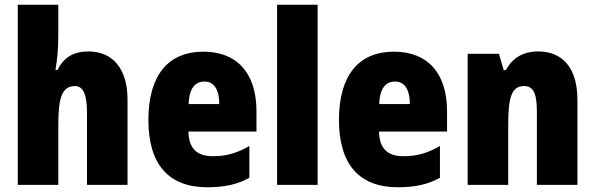

<svg xmlns="http://www.w3.org/2000/svg" viewBox="-20 -780 2509 810"><path d="M226 -630V-760H55V0H226V-250C226 -363 239 -417 297 -417C331 -417 347 -380 347 -306V0H518V-360C518 -493 453 -563 353 -563C292 -563 249 -539 223 -485H214C221 -525 226 -574 226 -630Z M838 -562C690 -562 606 -463 606 -274C606 -86 692 10 854 10C927 10 982 -2 1032 -30V-164C978 -133 934 -121 877 -121C809 -121 776 -156 775 -225H1062V-310C1062 -474 978 -562 838 -562ZM843 -436C881 -436 905 -405 905 -341H776C778 -410 805 -436 843 -436Z M1320 0V-760H1149V0Z M1642 -562C1494 -562 1410 -463 1410 -274C1410 -86 1496 10 1658 10C1731 10 1786 -2 1836 -30V-164C1782 -133 1738 -121 1681 -121C1613 -121 1580 -156 1579 -225H1866V-310C1866 -474 1782 -562 1642 -562ZM1647 -436C1685 -436 1709 -405 1709 -341H1580C1582 -410 1609 -436 1647 -436Z M2251 -563C2187 -563 2142 -536 2114 -484H2105L2085 -553H1953V0H2124V-250C2124 -370 2138 -417 2191 -417C2234 -417 2245 -379 2245 -306V0H2416V-360C2416 -493 2353 -563 2251 -563Z"/></svg>

Font: Noto Sans Sinhala Condensed Black
Style: Regular
Weight: 900
Width: 3
Designer: Jelle Bosma - Monotype Design Team
Foundry: Monotype Imaging Inc.
Version: Version 2.006